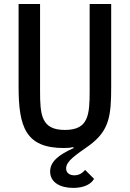

<svg xmlns="http://www.w3.org/2000/svg" viewBox="-20 -718 640 947"><path d="M71.7 -698.2V-291.2C71.7 -92.7 105.8 12.1 294.7 12.1C313.2 12.1 327.1 11 341.6 7.8L343.8 12.1C268.5 45.8 227.3 79.5 227.3 127.8C227.3 182.5 278.1 208.8 341.3 208.8C395.6 208.8 429.7 189.6 443.9 164.1L399.9 120C386.4 136 369.3 146.7 346.6 146.7C325.6 146.7 306.1 136.7 306.1 112.6C306.1 75.3 356.9 44.7 418.7 0.4C519.9 -73.2 528.4 -147 528.4 -291.2V-698.2H422.2V-271.3C422.2 -151.6 416.9 -77.1 300.1 -77.1C183.2 -77.1 177.6 -151.6 177.6 -271.3V-698.2Z"/></svg>

Font: Margiela Mono Medium
Style: Regular
Weight: 500
Designer: Mike Abbink, Paul van der Laan, Pieter van Rosmalen
Foundry: Bold Monday
Version: Version 2.003 2021